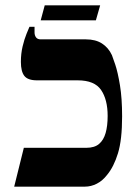

<svg xmlns="http://www.w3.org/2000/svg" viewBox="-20 -697 520 717"><path d="M33 0 69 -145H302Q333 -145 350 -159.5Q367 -174 374.5 -200.5Q382 -227 382 -264Q382 -325 357.5 -361Q333 -397 270 -397H118Q84 -397 71 -413.5Q58 -430 58 -466Q58 -497 64.5 -524Q71 -551 79 -570.5Q87 -590 90 -597H109V-576Q109 -565 114.5 -557.5Q120 -550 132 -550H301Q337 -550 361 -534.5Q385 -519 398 -491Q401 -484 410.5 -455.5Q420 -427 428 -378.5Q436 -330 436 -262Q436 -175 420.5 -124.5Q405 -74 380 -44Q363 -22 341.5 -11Q320 0 297 0ZM132 -621 147 -677H354L338 -621Z"/></svg>

Font: Frank Ruhl Libre SemiBold
Style: Regular
Weight: 600
Designer: Yanek Iontef
Foundry: Fontef
Version: Version 6.003;gftools[0.9.30]